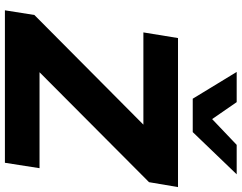

<svg xmlns="http://www.w3.org/2000/svg" viewBox="-121 -863 984 782"><g transform="rotate(90 371.0 -472.0)"><path d="M22 0 41 -120 544 -620 551 -564H112L135 -705H742L722 -587L218 -85L210 -141H665L643 0ZM382 -765 273 -944H396L465 -844L570 -944H690L518 -765Z"/></g></svg>

Font: Nunito Sans 7pt SemiExpanded ExtraBold
Style: Italic
Weight: 800
Width: 6
Italic angle: -9°
Designer: Vernon Adams
Foundry: Vernon Adams
Version: Version 3.101;gftools[0.9.27]